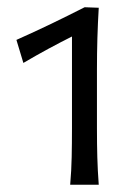

<svg xmlns="http://www.w3.org/2000/svg" viewBox="-20 -822 372 525"><path d="M171.9 -316.9Q175.3 -356 176 -392.6Q176.8 -429.2 176.8 -471.2V-722.2Q145.5 -706.5 112.5 -688.7Q79.6 -670.9 43.9 -649.9L24.9 -712.9Q73.2 -734.4 119.4 -756.6Q165.5 -778.8 211.4 -802.2L250 -800.8Q247.6 -760.3 246.3 -717.8Q245.1 -675.3 245.1 -631.8V-471.2Q245.1 -427.7 246.1 -391.8Q247.1 -356 250 -316.9Z"/></svg>

Font: Pinar DS2-Regular
Style: Regular
Weight: 400
Designer: Amin Abedi
Version: Version 2.000